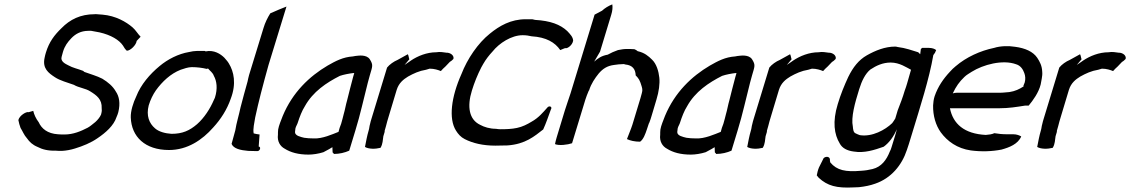

<svg xmlns="http://www.w3.org/2000/svg" viewBox="-20 -693 5168 878"><path d="M64 -144C66 -132 70 -119 74 -108C83 -94 90 -75 103 -61C115 -44 128 -31 152 -21C173 -10 199 -3 234 -4C243 -3 253 -3 263 -3C283 -4 304 -8 323 -14C359 -25 396 -40 426 -61C463 -86 500 -118 513 -158C516 -165 519 -172 521 -180C531 -221 525 -252 510 -274C496 -299 474 -317 448 -333C423 -346 393 -354 366 -364L360 -369C337 -378 312 -383 293 -394C279 -401 255 -412 262 -434C264 -441 266 -449 268 -456C276 -483 289 -500 306 -518C325 -538 350 -552 384 -552H397C410 -550 422 -547 435 -545C488 -533 525 -510 542 -485C547 -476 553 -467 560 -461C576 -461 603 -487 605 -506L623 -525C610 -538 601 -555 586 -568C557 -593 509 -621 449 -626C440 -627 432 -627 423 -628C419 -628 416 -629 413 -628C348 -628 300 -604 261 -564C229 -533 205 -502 190 -453C188 -445 185 -437 184 -429C173 -380 202 -359 231 -340C255 -324 288 -316 318 -305C339 -292 372 -289 393 -275C422 -257 447 -239 445 -198C446 -192 446 -184 443 -173L442 -169C437 -157 426 -144 416 -135C404 -126 394 -116 381 -109C350 -93 315 -78 275 -78C265 -78 255 -78 245 -79C197 -82 170 -105 157 -134C144 -151 136 -169 132 -186L111 -180C101 -184 69 -165 64 -144Z M603 -252C589 -223 577 -185 578 -156C581 -68 643 -7 753 -7C837 -7 905 -53 955 -110C990 -148 1018 -192 1035 -241C1062 -311 1049 -366 1027 -402C1021 -413 1014 -419 1006 -429C989 -446 959 -466 920 -458C919 -459 918 -460 916 -460H880C869 -460 857 -458 844 -455C796 -447 747 -422 710 -391C665 -354 624 -306 603 -252ZM660 -211C668 -237 679 -260 693 -280C722 -320 760 -356 806 -374C821 -379 840 -386 857 -386C881 -386 905 -383 925 -378C927 -378 929 -379 931 -380C941 -368 953 -361 958 -346C971 -323 976 -288 963 -247C962 -243 959 -239 958 -236C941 -196 914 -154 881 -125C847 -96 815 -81 764 -81C734 -83 706 -91 689 -106C662 -129 648 -164 660 -211Z M1119 -350C1116 -340 1114 -329 1112 -320C1101 -281 1090 -241 1080 -202C1073 -168 1061 -130 1056 -97L1039 -35C1048 -13 1080 -6 1115 -3L1155 -2C1168 0 1176 -21 1163 -23L1167 -78C1157 -79 1148 -81 1140 -83C1136 -104 1143 -130 1147 -156C1155 -192 1163 -228 1173 -266C1185 -310 1195 -352 1208 -396L1290 -663C1270 -655 1244 -645 1216 -632C1204 -613 1192 -589 1185 -565Z M1252 -101C1251 -92 1251 -85 1251 -77C1247 -47 1261 -24 1282 -13C1309 4 1344 14 1391 14C1411 14 1437 10 1459 3C1469 -2 1478 -7 1485 -11L1500 -20L1501 4C1503 6 1506 8 1507 11C1532 11 1557 5 1577 -4L1605 -96C1628 -170 1643 -242 1662 -315L1671 -348C1683 -390 1688 -395 1671 -422C1656 -445 1617 -438 1614 -438C1608 -438 1600 -436 1594 -435C1548 -432 1515 -414 1478 -393C1395 -344 1318 -271 1273 -163C1265 -142 1255 -119 1252 -101ZM1331 -106C1333 -115 1340 -125 1342 -133C1350 -158 1361 -187 1374 -207C1411 -274 1473 -315 1534 -346C1551 -352 1578 -357 1596 -359C1597 -359 1598 -358 1600 -359L1595 -342C1585 -304 1576 -270 1567 -233C1562 -217 1557 -188 1552 -172C1548 -157 1545 -143 1540 -127L1533 -108L1528 -90C1500 -79 1454 -58 1415 -60C1399 -60 1383 -61 1371 -63C1355 -67 1329 -72 1329 -89C1330 -95 1330 -101 1331 -106Z M1679 -151C1676 -142 1674 -134 1672 -125C1669 -116 1669 -106 1666 -97C1658 -70 1654 -46 1649 -21C1666 -11 1696 -11 1720 -17C1731 -35 1730 -53 1733 -70L1739 -90V-95L1745 -116C1748 -130 1753 -145 1757 -159C1770 -200 1781 -241 1794 -282C1804 -314 1825 -330 1846 -343C1871 -357 1897 -369 1928 -374L1945 -379C1966 -379 1984 -373 1996 -368C2002 -375 2009 -382 2017 -389L2037 -410C2043 -413 2048 -418 2053 -423C2057 -432 2050 -448 2027 -452H2022C2008 -454 1992 -457 1975 -454C1932 -454 1890 -437 1859 -416C1855 -414 1853 -411 1849 -409L1830 -396L1852 -422C1849 -429 1849 -438 1845 -445L1798 -419C1781 -412 1761 -398 1750 -384Z M2090 -354C2043 -249 2031 -150 2065 -96C2075 -80 2087 -66 2105 -57C2142 -38 2189 -27 2245 -27C2264 -27 2283 -28 2301 -28C2383 -34 2424 -70 2464 -101C2477 -129 2488 -162 2499 -192C2508 -206 2490 -212 2482 -200C2464 -180 2443 -154 2410 -136C2392 -125 2369 -113 2344 -108C2321 -103 2295 -102 2268 -102C2261 -102 2254 -103 2248 -104C2220 -104 2194 -112 2176 -122C2125 -146 2115 -205 2138 -279C2149 -315 2164 -352 2181 -385L2190 -401C2202 -422 2217 -441 2232 -457C2263 -496 2319 -532 2370 -532C2386 -532 2398 -530 2411 -527C2478 -523 2518 -499 2542 -464C2551 -467 2563 -474 2567 -473C2572 -470 2597 -484 2601 -507C2600 -524 2588 -536 2574 -551C2542 -581 2497 -598 2427 -602C2422 -603 2418 -604 2414 -605H2384C2316 -605 2264 -575 2220 -539C2166 -496 2117 -424 2090 -354Z M2526 -66C2522 -54 2520 -43 2518 -34C2536 -26 2576 -31 2596 -38C2616 -105 2637 -171 2657 -238C2661 -251 2666 -263 2671 -275C2671 -276 2672 -278 2674 -280C2683 -310 2701 -336 2718 -357C2736 -378 2756 -392 2788 -396C2802 -398 2817 -400 2833 -400C2835 -399 2837 -399 2840 -398C2872 -395 2886 -377 2887 -348C2890 -345 2894 -341 2897 -337L2903 -328C2906 -322 2912 -308 2913 -302C2916 -292 2920 -282 2915 -267C2911 -252 2907 -237 2902 -222L2872 -123C2865 -101 2855 -79 2847 -57C2861 -50 2883 -45 2907 -45C2922 -55 2931 -80 2938 -101L2947 -128C2949 -131 2950 -134 2951 -137C2957 -152 2960 -166 2965 -181C2971 -200 2976 -219 2982 -238C2993 -274 2998 -310 2995 -338C2992 -367 2982 -401 2962 -420C2945 -437 2927 -452 2896 -459C2891 -463 2887 -466 2881 -468C2868 -469 2857 -469 2846 -469C2832 -469 2822 -467 2806 -464C2789 -458 2773 -451 2759 -443C2731 -438 2715 -427 2697 -411L2724 -457L2775 -625C2781 -644 2782 -660 2780 -673C2762 -666 2746 -656 2733 -644L2699 -626L2589 -266C2581 -241 2570 -211 2563 -188Z M3000 -101C2999 -92 2999 -85 2999 -77C2995 -47 3009 -24 3030 -13C3057 4 3092 14 3139 14C3159 14 3185 10 3207 3C3217 -2 3226 -7 3233 -11L3248 -20L3249 4C3251 6 3254 8 3255 11C3280 11 3305 5 3325 -4L3353 -96C3376 -170 3391 -242 3410 -315L3419 -348C3431 -390 3436 -395 3419 -422C3404 -445 3365 -438 3362 -438C3356 -438 3348 -436 3342 -435C3296 -432 3263 -414 3226 -393C3143 -344 3066 -271 3021 -163C3013 -142 3003 -119 3000 -101ZM3079 -106C3081 -115 3088 -125 3090 -133C3098 -158 3109 -187 3122 -207C3159 -274 3221 -315 3282 -346C3299 -352 3326 -357 3344 -359C3345 -359 3346 -358 3348 -359L3343 -342C3333 -304 3324 -270 3315 -233C3310 -217 3305 -188 3300 -172C3296 -157 3293 -143 3288 -127L3281 -108L3276 -90C3248 -79 3202 -58 3163 -60C3147 -60 3131 -61 3119 -63C3103 -67 3077 -72 3077 -89C3078 -95 3078 -101 3079 -106Z M3427 -151C3424 -142 3422 -134 3420 -125C3417 -116 3417 -106 3414 -97C3406 -70 3402 -46 3397 -21C3414 -11 3444 -11 3468 -17C3479 -35 3478 -53 3481 -70L3487 -90V-95L3493 -116C3496 -130 3501 -145 3505 -159C3518 -200 3529 -241 3542 -282C3552 -314 3573 -330 3594 -343C3619 -357 3645 -369 3676 -374L3693 -379C3714 -379 3732 -373 3744 -368C3750 -375 3757 -382 3765 -389L3785 -410C3791 -413 3796 -418 3801 -423C3805 -432 3798 -448 3775 -452H3770C3756 -454 3740 -457 3723 -454C3680 -454 3638 -437 3607 -416C3603 -414 3601 -411 3597 -409L3578 -396L3600 -422C3597 -429 3597 -438 3593 -445L3546 -419C3529 -412 3509 -398 3498 -384Z M3811 -217C3786 -136 3795 -78 3820 -37C3831 -16 3853 -4 3884 0C3933 8 3978 -7 4021 -22C4047 -41 4067 -69 4081 -102C4079 -92 4076 -82 4073 -72C4068 -55 4062 -37 4057 -20C4055 -12 4052 -6 4049 0C4034 38 4011 70 3970 80C3954 84 3936 87 3917 88C3847 94 3807 86 3777 50C3775 45 3775 41 3775 34C3771 18 3746 24 3744 35L3725 73C3720 85 3717 98 3715 109C3718 113 3721 117 3724 120C3764 157 3806 168 3883 164C3892 164 3900 163 3908 163C3935 160 3960 155 3982 147C4055 122 4104 63 4127 -7L4136 -34L4151 -83C4188 -205 4229 -331 4248 -441C4254 -448 4258 -455 4261 -464C4254 -470 4242 -474 4228 -474H4197C4196 -473 4193 -471 4191 -469L4188 -445L4179 -454C4153 -462 4120 -474 4085 -478C4081 -479 4078 -480 4074 -480C4027 -480 3983 -462 3944 -440C3907 -419 3881 -386 3859 -341C3841 -302 3824 -261 3811 -217ZM3909 -285C3921 -324 3937 -356 3960 -375C3987 -393 4017 -407 4053 -407C4094 -407 4126 -384 4146 -374L4128 -311C4125 -300 4121 -289 4117 -278C4108 -247 4097 -219 4085 -188L4074 -151C4070 -144 4065 -137 4060 -130C4028 -99 3968 -66 3912 -75C3906 -77 3899 -80 3893 -83C3882 -87 3881 -103 3880 -114C3871 -156 3889 -221 3909 -285Z M4254 -253C4249 -238 4248 -224 4247 -211C4246 -164 4259 -120 4282 -88C4312 -47 4357 -14 4420 -5C4466 1 4515 0 4560 -9C4596 -19 4635 -34 4650 -69C4642 -74 4629 -79 4614 -79H4585C4564 -79 4544 -81 4527 -84C4517 -79 4502 -77 4488 -76C4389 -81 4338 -127 4324 -198H4551C4592 -198 4630 -204 4667 -210H4684C4704 -234 4730 -270 4739 -307L4744 -334C4746 -345 4747 -355 4746 -365C4745 -392 4735 -411 4723 -429C4704 -457 4668 -473 4622 -479C4592 -484 4554 -483 4526 -474C4463 -461 4399 -432 4350 -390C4341 -383 4332 -374 4324 -365C4294 -333 4269 -297 4254 -253ZM4337 -266C4352 -298 4367 -319 4390 -341C4400 -351 4412 -357 4424 -365C4475 -397 4565 -422 4627 -399C4647 -393 4658 -376 4664 -359C4669 -346 4670 -331 4666 -316L4660 -301L4661 -298C4641 -285 4622 -276 4596 -272L4573 -270C4566 -269 4558 -269 4551 -269H4357C4350 -269 4344 -268 4337 -266Z M4753 -151C4750 -142 4748 -134 4746 -125C4743 -116 4743 -106 4740 -97C4732 -70 4728 -46 4723 -21C4740 -11 4770 -11 4794 -17C4805 -35 4804 -53 4807 -70L4813 -90V-95L4819 -116C4822 -130 4827 -145 4831 -159C4844 -200 4855 -241 4868 -282C4878 -314 4899 -330 4920 -343C4945 -357 4971 -369 5002 -374L5019 -379C5040 -379 5058 -373 5070 -368C5076 -375 5083 -382 5091 -389L5111 -410C5117 -413 5122 -418 5127 -423C5131 -432 5124 -448 5101 -452H5096C5082 -454 5066 -457 5049 -454C5006 -454 4964 -437 4933 -416C4929 -414 4927 -411 4923 -409L4904 -396L4926 -422C4923 -429 4923 -438 4919 -445L4872 -419C4855 -412 4835 -398 4824 -384Z"/></svg>

Font: SolarCharger
Style: 552
Weight: 400
Designer: Mew Too
Foundry: Cannot Into Space Fonts/KineticPlasma Fonts
Version: Version 1.100